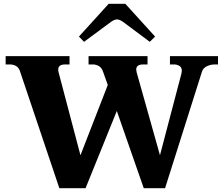

<svg xmlns="http://www.w3.org/2000/svg" viewBox="-20 -998 1187 1019"><path d="M426 -776 399 -804 557 -978H645L803 -804L775 -776L641 -876Q617 -895 601 -895Q585 -895 561 -876ZM1137 -700V-656H1120Q1098 -656 1078 -646.5Q1058 -637 1052 -618L856 1H743L600 -409L434 1H295L86 -620Q80 -639 65.5 -647.5Q51 -656 33 -656H10V-700H349V-656H326Q289 -656 289 -629Q289 -620 291 -614L407 -174L552 -547L526 -620Q519 -639 504.5 -647.5Q490 -656 473 -656H450V-700H763V-656H740Q703 -656 703 -629Q703 -625 705 -615L829 -174L943 -608Q945 -618 945 -622Q945 -640 932.5 -648Q920 -656 904 -656H882V-700Z"/></svg>

Font: Taviraj Bold
Style: Regular
Weight: 700
Designer: Katatrad Team
Foundry: CadsonDemak
Version: Version 1.030